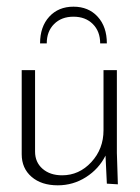

<svg xmlns="http://www.w3.org/2000/svg" viewBox="-20 -550 420 575"><path d="M120 -420H100Q100 -470 127.5 -500Q155 -530 200 -530Q245 -530 272.5 -500Q300 -470 300 -420H280Q280 -456 258 -478Q236 -500 200 -500Q164 -500 142 -478Q120 -456 120 -420ZM45 -340H85V-96Q85 -64 107.5 -44.5Q130 -25 166 -25Q217 -25 253.5 -64.5Q290 -104 290 -160V-340H330V-92L333 2L300 0L296 -84Q276 -44 237.5 -19.5Q199 5 153 5Q104 5 74.5 -20.5Q45 -46 45 -88Z"/></svg>

Font: Glametrix
Style: Light
Weight: 300
Designer: gluk
Foundry: gluk
Version: Version 0.40